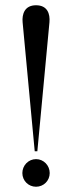

<svg xmlns="http://www.w3.org/2000/svg" viewBox="-20 -696 274 730"><path d="M112 -121 66 -611C63 -643 74 -676 117 -676C160 -676 171 -644 168 -611L122 -121ZM65 -38C65 -67 88 -91 117 -91C146 -91 169 -67 169 -38C169 -9 146 14 117 14C88 14 65 -9 65 -38Z"/></svg>

Font: Open Baskerville 0.0.53
Style: Normal
Weight: 400
Designer: Isaac Moore, James Puckett, Rob Mientjes
Foundry: The Open Baskerville Project
Version: 0.0.53 (g939f078)